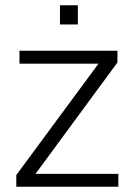

<svg xmlns="http://www.w3.org/2000/svg" viewBox="-20 -710 507 730"><path d="M42 0V-44.5L354.5 -468H54V-517H426.5V-472.5L115 -49H430V0ZM208 -617V-690H276V-617Z"/></svg>

Font: Public Sans ExtraLight
Style: Regular
Weight: 250
Designer: The Public Sans Project Authors: Dan O. Williams and USWDS (Libre Franklin designed by Pablo Impallari and Rodrigo Fuenz
Version: Version 1.007